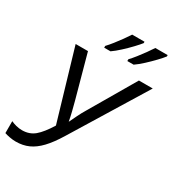

<svg xmlns="http://www.w3.org/2000/svg" viewBox="-221 -1074 1108 1214"><g transform="rotate(30 333.0 -467.0)"><path d="M83 10Q61 10 37.5 5.5Q14 1 0 -4V-91Q17 -83 38 -77.5Q59 -72 81 -72Q135 -72 172.5 -103.5Q210 -135 253 -205L103 -714H193L279 -401Q288 -367 296.5 -333Q305 -299 311 -266Q325 -295 339 -324Q353 -353 370 -381L565 -714H666L337 -178Q295 -109 256 -68Q217 -27 175.5 -8.5Q134 10 83 10ZM440 -784V-797Q458 -816 478.5 -842Q499 -868 518.5 -895Q538 -922 552 -944H642V-934Q629 -917 601.5 -888Q574 -859 543 -830.5Q512 -802 486 -784ZM271 -784V-797Q289 -816 309.5 -842Q330 -868 349.5 -895Q369 -922 383 -944H473V-934Q460 -917 432.5 -888Q405 -859 374 -830.5Q343 -802 317 -784Z"/></g></svg>

Font: Noto IKEA Latin
Style: Italic
Weight: 400
Italic angle: -12°
Designer: Monotype Design Team
Foundry: Monotype Imaging Inc.
Version: Version 1.0